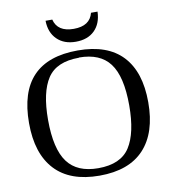

<svg xmlns="http://www.w3.org/2000/svg" viewBox="-92 -924 906 1015"><g transform="rotate(-10 361.0 -417.0)"><path d="M361 -623V-622Q240 -622 191.5 -548.5Q143 -475 143 -327Q143 -170 196 -99Q248 -29 361 -29Q482 -29 530.5 -104.5Q579 -180 579 -328Q579 -484 526 -554Q474 -623 361 -623ZM41 -327Q41 -661 361 -661Q520 -661 600.5 -575.5Q681 -490 681 -327Q681 -163 600 -76Q519 11 361 11Q203 11 122 -76Q41 -163 41 -327ZM501 -845H500Q498 -781 461 -744.5Q424 -708 360 -708Q297 -708 259.5 -745Q222 -782 221 -845H257Q274 -777 361 -777Q448 -777 465 -845Z"/></g></svg>

Font: Libra Serif Modern
Style: Regular
Weight: 400
Designer: Stefan Peev, Context Ltd
Foundry: Stefan Peev, Context Ltd
Version: Version 1.000